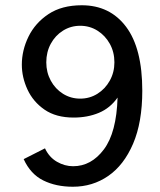

<svg xmlns="http://www.w3.org/2000/svg" viewBox="-20 -695 610 730"><path d="M257 15Q193 15 144.5 -9Q96 -33 70 -90L151 -131Q167 -97 196.5 -80Q226 -63 258 -63Q327 -63 375 -127Q423 -191 427 -324Q399 -284 356 -266Q313 -248 260 -248Q193 -248 149.5 -278Q106 -308 84.5 -354.5Q63 -401 63 -449Q63 -504 88.5 -556Q114 -608 164.5 -641.5Q215 -675 291 -675Q398 -675 459.5 -593Q521 -511 521 -350Q521 -230 486 -148.5Q451 -67 391.5 -26Q332 15 257 15ZM285 -320Q321 -320 350.5 -338.5Q380 -357 397.5 -388.5Q415 -420 415 -458Q415 -497 397.5 -528.5Q380 -560 350.5 -578.5Q321 -597 285 -597Q249 -597 219.5 -578.5Q190 -560 173 -528.5Q156 -497 156 -458Q156 -420 173 -388.5Q190 -357 219.5 -338.5Q249 -320 285 -320Z"/></svg>

Font: Orienta
Style: Regular
Weight: 400
Designer: Eduardo Rodriguez Tunni
Foundry: Eduardo Rodriguez Tunni
Version: Version 1.002; ttfautohint (v1.8.4.7-5d5b);gftools[0.9.23]